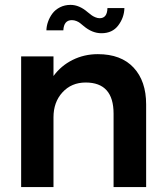

<svg xmlns="http://www.w3.org/2000/svg" viewBox="-20 -760 674 780"><path d="M485.4 -727.1Q484.4 -688.5 460.4 -656.7Q436.5 -625 392.1 -625Q354.5 -625 319.8 -654.3Q310.5 -662.1 304.9 -666.5Q299.3 -670.9 290.3 -674.6Q281.2 -678.2 272 -678.2Q239.3 -678.2 237.3 -636.7H168.5Q168.9 -654.3 175.3 -672.1Q181.6 -689.9 193.1 -705.3Q204.6 -720.7 223.9 -730.5Q243.2 -740.2 266.6 -740.2Q302.2 -740.2 336.4 -710.4Q346.7 -702.1 352.3 -698Q357.9 -693.8 367.2 -689.9Q376.5 -686 384.8 -686Q415.5 -686 416.5 -727.1ZM65.9 0V-530.8H197.3V-451.2Q228 -493.2 275.1 -516.6Q322.3 -540 377.4 -540Q471.7 -540 522.7 -485.4Q573.7 -430.7 573.7 -335.9V0H441.4V-298.3Q441.4 -424.8 328.1 -424.8Q270.5 -424.8 233.9 -385Q197.3 -345.2 197.3 -283.7V0Z"/></svg>

Font: Epilogue SemiBold
Style: Regular
Weight: 600
Designer: Tyler Finck
Foundry: Etcetera Type Co
Version: Version 2.112